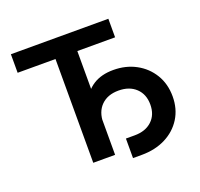

<svg xmlns="http://www.w3.org/2000/svg" viewBox="-133 -875 1115 1073"><g transform="rotate(-20 424.0 -338.5)"><path d="M37.6 -617.2V-727.5H617.2V-617.2H392.6V0H262.7V-617.2ZM480.5 51.3V-64.9H532.7Q597.2 -64.9 635.5 -100.6Q673.8 -136.2 673.8 -197.3Q673.8 -258.3 635.5 -294.7Q597.2 -331.1 532.7 -331.1Q467.3 -331.1 429.4 -293.2Q391.6 -255.4 391.6 -189.9H328.1Q328.1 -272 352.5 -330.1Q377 -388.2 425.3 -418.7Q473.6 -449.2 544.4 -449.2Q619.1 -449.2 678.2 -417.2Q737.3 -385.3 772 -328.4Q806.6 -271.5 806.6 -197.3Q806.6 -123.5 771.5 -67.4Q736.3 -11.2 674.6 20Q612.8 51.3 532.7 51.3Z"/></g></svg>

Font: Inter 17pt SemiBold
Style: Regular
Weight: 600
Version: Version 4.001;git-66647c0bb